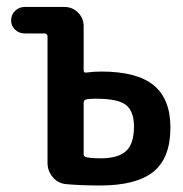

<svg xmlns="http://www.w3.org/2000/svg" viewBox="-20 -540 540 566"><path d="M226.6 -237.3V-85.9Q226.6 -78.1 235.4 -76.2Q252.9 -73.2 275.4 -73.2Q328.1 -73.2 351.6 -94.7Q375 -116.2 375 -167Q375 -210.9 352.1 -230Q329.1 -249 262.7 -249Q243.2 -249 234.9 -247.1Q226.6 -245.1 226.6 -237.3ZM52.7 -441.4Q36.1 -441.4 24.4 -452.6Q12.7 -463.9 12.7 -480Q12.7 -496.1 24.4 -507.8Q36.1 -519.5 52.7 -519.5H169.9Q193.4 -519.5 210 -502.9Q226.6 -486.3 226.6 -462.9V-333Q226.6 -324.2 235.4 -326.2Q256.8 -329.1 278.3 -329.1Q383.8 -329.1 433.1 -288.6Q482.4 -248 482.4 -164.1Q482.4 -74.2 432.1 -33.7Q381.8 6.8 275.4 6.8Q219.7 6.8 175.8 2.9Q151.4 1 135.7 -17.6Q120.1 -36.1 120.1 -59.6V-431.6Q120.1 -440.4 112.3 -441.4Z"/></svg>

Font: Rounded Mgen+ 1mn medium
Style: Regular
Weight: 500
Designer: [Source Han Sans]
Ryoko NISHIZUKA  (kana & ideographs); Paul D. Hunt (Latin, Greek & Cyrillic); Wenlong ZHANG  (bopomofo
Version: Version 1.059.20150602